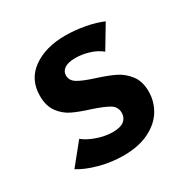

<svg xmlns="http://www.w3.org/2000/svg" viewBox="-110 -524 612 627"><g transform="rotate(-30 196.0 -210.5)"><path d="M22 -35 85 -113Q105 -97 135 -87Q165 -77 192 -77Q221 -77 234.5 -88Q248 -99 248 -117Q248 -140 229 -151.5Q210 -163 168 -177Q129 -189 104 -201Q79 -213 61.5 -236.5Q44 -260 44 -298Q44 -360 91.5 -394Q139 -428 214 -428Q249 -428 287 -421Q325 -414 352 -402L301 -317Q283 -332 257 -340Q231 -348 206 -348Q178 -348 164.5 -338.5Q151 -329 151 -314Q151 -294 170 -282.5Q189 -271 230 -258Q271 -245 296.5 -232.5Q322 -220 340.5 -196Q359 -172 359 -134Q359 -96 339.5 -64Q320 -32 280.5 -12.5Q241 7 184 7Q139 7 94.5 -5Q50 -17 22 -35Z"/></g></svg>

Font: Ysabeau Infant
Style: Bold
Weight: 700
Designer: Christian Thalmann (Catharsis Fonts)
Version: Version 0.003